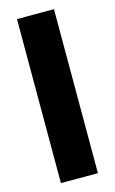

<svg xmlns="http://www.w3.org/2000/svg" viewBox="-107 -709 449 752"><g transform="rotate(-15 118.0 -332.5)"><path d="M193 0H43V-665H193Z"/></g></svg>

Font: Blinker
Style: Regular
Weight: 400
Designer: Juergen Huber
Foundry: supertype
Version: 1.017